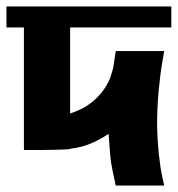

<svg xmlns="http://www.w3.org/2000/svg" viewBox="-24 -577 550 594"><path d="M506 -492H193V-226Q206 -230 223.5 -238Q241 -246 258 -259Q275 -272 290.5 -291Q306 -310 317 -336L326 -366L334 -419H484L478 -384Q472 -350 467 -297.5Q462 -245 462 -190Q463 -142 467.5 -99.5Q472 -57 478 -30L484 -3H334L324 -50Q319 -73 316.5 -101.5Q314 -130 312 -163Q253 -123 194 -117L193 -116Q188 -115 173.5 -114.5Q159 -114 140.5 -113.5Q122 -113 102.5 -113Q83 -113 69 -113H50V-492H-4V-557H506Z"/></svg>

Font: Shorif Bongobondhu ANSI V1
Style: Regular
Weight: 400
Designer: Shorif Uddin Shishir, Shorif art & Design, e-mail : shorifart@gmail.com, facebook : Shorif2001
Foundry: Lipighor Font Foundry
Version: Designed by Shorif Uddin Shishir | Developed by Niladri Shek